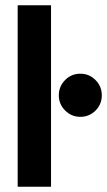

<svg xmlns="http://www.w3.org/2000/svg" viewBox="-20 -708 406 728"><path d="M173.5 0H47V-688H173.5ZM284.5 -265Q251 -265 227 -289Q203 -313 203 -346.5Q203 -380.5 226.8 -404.5Q250.5 -428.5 284.5 -428.5Q318.5 -428.5 342.2 -404.5Q366 -380.5 366 -346.5Q366 -312.5 342.2 -288.8Q318.5 -265 284.5 -265Z"/></svg>

Font: League Spartan SemiBold
Style: Regular
Weight: 600
Foundry: The League of Moveable Type
Version: Version 2.002